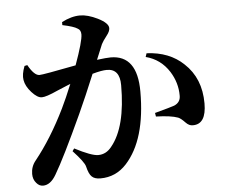

<svg xmlns="http://www.w3.org/2000/svg" viewBox="-56 -852 1111 950"><g transform="rotate(-5 500.0 -376.5)"><path d="M440 -562Q488 -568 508 -568Q640 -568 640 -387Q640 -148 536 -34Q483 24 406 24Q377 24 363 10Q349 -3 340 -41Q335 -63 280 -122L289 -135Q372 -92 405 -92Q445 -92 472 -127Q548 -219 548 -427Q548 -508 484 -508Q458 -508 412 -495Q367 -386 329 -303Q233 -94 185 -13Q157 35 120 35Q101 35 87 18Q71 0 71 -27Q71 -64 94 -92Q176 -194 246 -337Q269 -384 298 -455Q258 -439 231 -427Q174 -401 152 -401Q130 -401 102 -432Q74 -463 69 -494Q64 -522 80 -563L94 -566Q124 -512 150 -512Q168 -512 332 -544Q374 -660 374 -694Q374 -716 358 -724Q341 -736 284 -748V-763Q332 -788 375 -788Q413 -788 462 -764Q514 -738 514 -713Q514 -697 498 -677Q477 -650 471 -637ZM687 -573Q800 -568 870 -501Q951 -426 951 -301Q951 -198 885 -198Q866 -197 849 -215Q828 -237 815 -242Q780 -255 706 -257L703 -275Q785 -297 801 -303Q833 -317 832 -351Q832 -414 797 -470Q755 -536 681 -555Z"/></g></svg>

Font: Source Han Serif JP
Style: Bold
Weight: 700
Designer: Ryoko NISHIZUKA  (kana & ideographs); Frank Grießhammer (Latin, Greek & Cyrillic); Wenlong ZHANG  (bopomofo); Sandoll Co
Foundry: Adobe Systems Incorporated
Version: Version 1.000;PS 1;hotconv 16.6.53;makeotf.lib2.5.65590